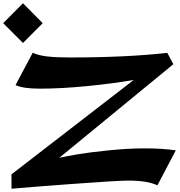

<svg xmlns="http://www.w3.org/2000/svg" viewBox="-47 -1161 1110 1184"><path d="M94.7 -896 -27.3 -1018.1 94.7 -1141.1 216.3 -1018.1ZM318.8 -188Q365.7 -198.2 433.1 -209.7Q500.5 -221.2 621.3 -233.6Q742.2 -246.1 847.2 -246.1Q951.7 -246.1 1037.1 -233.9L923.8 -18.1Q862.8 -47.4 743.2 -47.4Q682.6 -47.4 405.5 -27.1Q128.4 -6.8 23.9 2.9V-85.9L777.8 -668Q652.3 -646 490.5 -630.1Q328.6 -614.3 199.7 -614.3Q94.2 -614.3 48.8 -636.2L154.8 -835.9Q189 -819.3 243.4 -813Q297.9 -806.6 381.8 -806.6Q731.9 -806.6 984.9 -835L1022 -765.1Z"/></svg>

Font: KJV1611
Style: Regular
Weight: 400
Version: Version 3.6.1